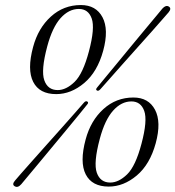

<svg xmlns="http://www.w3.org/2000/svg" viewBox="-20 -731 696 762"><path d="M301 -711Q361 -711 386.8 -662.5Q412.5 -614 389.5 -529.5Q366.5 -445.5 314.2 -401.5Q262 -357.5 203 -357.5Q136.5 -357.5 111.8 -406Q87 -454.5 111.5 -545Q131.5 -619.5 182 -665.2Q232.5 -711 301 -711ZM333 -527.5Q357.5 -619.5 344 -657.5Q330.5 -695.5 293 -695.5Q253 -695.5 220.2 -658.8Q187.5 -622 167.5 -547Q142 -451.5 155.8 -412.5Q169.5 -373.5 209 -373.5Q242.5 -373.5 276 -406Q309.5 -438.5 333 -527.5ZM378.5 -377Q370.5 -368 364.5 -372Q358 -375.5 366 -384.5Q377.5 -398.5 399.8 -425.5Q422 -452.5 449.8 -486Q477.5 -519.5 506.2 -554.5Q535 -589.5 560.5 -620Q586 -650.5 603.2 -671.2Q620.5 -692 624.5 -697Q638 -712 650 -705Q662 -697.5 649 -682Q645 -677.5 627.2 -657Q609.5 -636.5 583 -606.8Q556.5 -577 526 -543Q495.5 -509 466.2 -476Q437 -443 413.8 -416.8Q390.5 -390.5 378.5 -377ZM312.5 -323Q320 -332 326.5 -328Q333.5 -324 325 -315Q314.5 -301.5 292.5 -274.8Q270.5 -248 242.8 -214.5Q215 -181 185.8 -145.8Q156.5 -110.5 130.8 -79.5Q105 -48.5 87 -27Q69 -5.5 64.5 0Q50.5 16 38 8Q26 1 40.5 -15.5Q45 -21 63.2 -41.8Q81.5 -62.5 108.5 -93Q135.5 -123.5 166.2 -157.8Q197 -192 226 -224.8Q255 -257.5 278 -283.5Q301 -309.5 312.5 -323ZM509.5 -344Q569.5 -344 595.2 -295.5Q621 -247 598 -162.5Q575 -78.5 522.8 -34.5Q470.5 9.5 411.5 9.5Q345 9.5 320.2 -39Q295.5 -87.5 320 -178Q340 -252.5 390.5 -298.2Q441 -344 509.5 -344ZM541.5 -160.5Q566 -252.5 552.5 -290.5Q539 -328.5 501.5 -328.5Q461.5 -328.5 428.8 -291.8Q396 -255 376 -180Q350.5 -84.5 364.2 -45.5Q378 -6.5 417.5 -6.5Q451 -6.5 484.5 -39Q518 -71.5 541.5 -160.5Z"/></svg>

Font: Fraunces 72pt S000 Light
Style: Italic
Weight: 300
Italic angle: -16°
Version: Version 1.000; ttfautohint (v1.8.3)